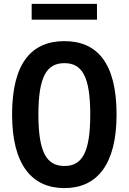

<svg xmlns="http://www.w3.org/2000/svg" viewBox="-20 -953 660 985"><path d="M578 -365.5C578 -630 478 -742 310.5 -742C142.5 -742 42 -630 42 -365.5C42 -109.5 142.5 12 310.5 12C478 12 578 -109.5 578 -365.5ZM443 -365.5C443 -168 400 -101.5 310.5 -101.5C221 -101.5 177 -168 177 -365.5C177 -562.5 221 -629 310.5 -629C400 -629 443 -562.5 443 -365.5ZM477.5 -933H142.5V-852H477.5Z"/></svg>

Font: Monaspace Neon SemiBold
Style: Regular
Weight: 600
Designer: Riley Cran & the Lettermatic Team
Foundry: Lettermatic
Version: Version 1.200 (Monaspace Neon)